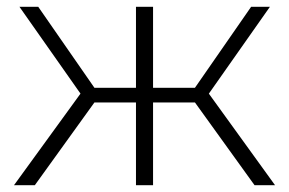

<svg xmlns="http://www.w3.org/2000/svg" viewBox="-20 -542 847 562"><path d="M725 0 537 -261 579 -285 785 0ZM411 -242V-285H573V-242ZM583 -256 536 -264 715 -522H770ZM82 0H21L228 -285L270 -261ZM428 0H378V-522H428ZM394 -242H233V-285H394ZM224 -256 37 -522H92L271 -264Z"/></svg>

Font: Modern
Style: Regular
Weight: 300
Designer: Julieta Ulanovsky
Foundry: Julieta Ulanovsky
Version: Version 8.000